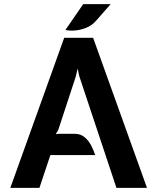

<svg xmlns="http://www.w3.org/2000/svg" viewBox="-20 -910 762 930"><path d="M30 0 291 -727H431L692 0H544L364 -541L356 -578L347 -539L262 -280L250 -260L265 -262H341Q370 -262 389.8 -245.5Q409.5 -229 421.8 -205Q434 -181 441 -159H224L171 0ZM297 -765 383 -890H516L444 -808Q424 -785.5 396 -774.8Q368 -764 341 -762.2Q314 -760.5 297 -765Z"/></svg>

Font: Expletus Sans
Style: Bold
Weight: 700
Version: Version 7.500